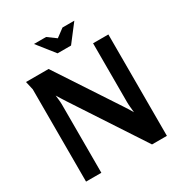

<svg xmlns="http://www.w3.org/2000/svg" viewBox="-209 -1057 1132 1207"><g transform="rotate(-30 357.0 -454.0)"><path d="M363 -869 303 -913H215L314 -788H412L508 -913H422ZM216 -731H52L66 -670V0H177V-497C177 -519 173 -542 171 -564C184 -542 199 -519 213 -497L542 5H650V-731H539V-304C539 -279 543 -252 545 -227C532 -249 519 -271 504 -293Z"/></g></svg>

Font: Rosario
Style: Bold
Weight: 700
Designer: Hector Gatti
Foundry: Omnibus Type
Version: Version 1.100